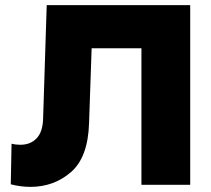

<svg xmlns="http://www.w3.org/2000/svg" viewBox="-20 -720 822 748"><path d="M531 -532H337L327 -241Q323 -107 256.5 -49.5Q190 8 99 8Q60 8 22 -2L25 -160Q41 -156 59 -156Q99 -156 123 -181.5Q147 -207 148 -260L162 -700H721V0H531Z"/></svg>

Font: Chess Sans ExtraBold
Style: Regular
Weight: 800
Designer: Wolf Bōese
Foundry: Wolf Bōese
Version: Version 7.223